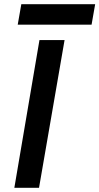

<svg xmlns="http://www.w3.org/2000/svg" viewBox="-20 -890 471 910"><path d="M64 -773H414L431 -870H81ZM167 -700 48 0H165L286 -700Z"/></svg>

Font: Jost Medium
Style: Italic
Weight: 500
Italic angle: -5°
Version: Version 3.710